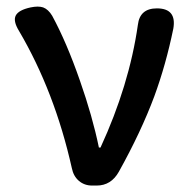

<svg xmlns="http://www.w3.org/2000/svg" viewBox="-20 -576 590 596"><path d="M266 0Q242 0 225 -14.5Q208 -29 203 -54Q150 -291 39 -480Q20 -511 29 -528Q38 -545 75 -553Q99 -558 114 -553Q130 -547 142 -527Q187 -444 228 -326Q267 -215 287 -118H292Q381 -311 408 -499Q414 -550 467 -550Q529 -550 518 -487Q495 -375 459 -277Q418 -167 349 -43Q325 0 280 0Z"/></svg>

Font: GenSenRounded JP M
Style: Regular
Weight: 500
Version: Version 1.501;PS 1;hotconv 16.6.51;makeotf.lib2.5.65220